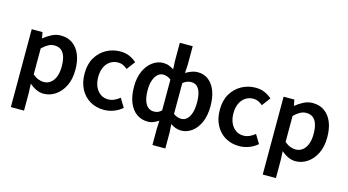

<svg xmlns="http://www.w3.org/2000/svg" viewBox="-102 -1211 3345 1843"><g transform="rotate(15 1570.0 -289.0)"><path d="M83 219V-555H190L201 -496H203Q239 -526 282 -547.5Q325 -569 370 -569Q440 -569 489 -533.5Q538 -498 563.5 -435Q589 -372 589 -286Q589 -191 555 -124Q521 -57 467 -21.5Q413 14 352 14Q315 14 279 -2.5Q243 -19 210 -48L214 45V219ZM324 -95Q361 -95 390.5 -116.5Q420 -138 437 -180Q454 -222 454 -284Q454 -340 441.5 -379.5Q429 -419 403 -440Q377 -461 334 -461Q304 -461 275 -445.5Q246 -430 214 -399V-141Q244 -115 272.5 -105Q301 -95 324 -95Z M951 14Q875 14 814.5 -20.5Q754 -55 718.5 -120.5Q683 -186 683 -277Q683 -370 722 -435Q761 -500 824.5 -534.5Q888 -569 962 -569Q1014 -569 1054 -551Q1094 -533 1124 -506L1061 -422Q1039 -441 1017 -451Q995 -461 969 -461Q925 -461 890.5 -438.5Q856 -416 837 -374.5Q818 -333 818 -277Q818 -222 837 -180.5Q856 -139 889 -116.5Q922 -94 964 -94Q997 -94 1026 -107.5Q1055 -121 1079 -141L1132 -54Q1093 -20 1045.5 -3Q998 14 951 14Z M1490 219V59L1494 -24Q1472 -9 1444.5 2.5Q1417 14 1387 14Q1323 14 1275 -20.5Q1227 -55 1200.5 -120.5Q1174 -186 1174 -277Q1174 -368 1204 -433Q1234 -498 1283 -533.5Q1332 -569 1387 -569Q1420 -569 1445.5 -559Q1471 -549 1494 -534L1490 -615V-797H1618V-615L1613 -530Q1639 -546 1669.5 -557.5Q1700 -569 1730 -569Q1794 -569 1839 -533.5Q1884 -498 1908 -435Q1932 -372 1932 -286Q1932 -191 1902.5 -124Q1873 -57 1824 -21.5Q1775 14 1718 14Q1692 14 1665 5Q1638 -4 1613 -22L1618 59V219ZM1419 -95Q1440 -95 1457.5 -101.5Q1475 -108 1494 -126V-432Q1475 -448 1454.5 -454.5Q1434 -461 1415 -461Q1386 -461 1362 -439.5Q1338 -418 1323.5 -377.5Q1309 -337 1309 -279Q1309 -188 1338 -141.5Q1367 -95 1419 -95ZM1690 -95Q1722 -95 1746 -116.5Q1770 -138 1784 -180Q1798 -222 1798 -284Q1798 -340 1787 -379.5Q1776 -419 1753 -440Q1730 -461 1694 -461Q1675 -461 1655 -454Q1635 -447 1613 -430V-123Q1634 -107 1654 -101Q1674 -95 1690 -95Z M2295 14Q2219 14 2158.5 -20.5Q2098 -55 2062.5 -120.5Q2027 -186 2027 -277Q2027 -370 2066 -435Q2105 -500 2168.5 -534.5Q2232 -569 2306 -569Q2358 -569 2398 -551Q2438 -533 2468 -506L2405 -422Q2383 -441 2361 -451Q2339 -461 2313 -461Q2269 -461 2234.5 -438.5Q2200 -416 2181 -374.5Q2162 -333 2162 -277Q2162 -222 2181 -180.5Q2200 -139 2233 -116.5Q2266 -94 2308 -94Q2341 -94 2370 -107.5Q2399 -121 2423 -141L2476 -54Q2437 -20 2389.5 -3Q2342 14 2295 14Z M2586 219V-555H2693L2704 -496H2706Q2742 -526 2785 -547.5Q2828 -569 2873 -569Q2943 -569 2992 -533.5Q3041 -498 3066.5 -435Q3092 -372 3092 -286Q3092 -191 3058 -124Q3024 -57 2970 -21.5Q2916 14 2855 14Q2818 14 2782 -2.5Q2746 -19 2713 -48L2717 45V219ZM2827 -95Q2864 -95 2893.5 -116.5Q2923 -138 2940 -180Q2957 -222 2957 -284Q2957 -340 2944.5 -379.5Q2932 -419 2906 -440Q2880 -461 2837 -461Q2807 -461 2778 -445.5Q2749 -430 2717 -399V-141Q2747 -115 2775.5 -105Q2804 -95 2827 -95Z"/></g></svg>

Font: Noto Sans JP SemiBold
Style: Regular
Weight: 600
Designer: Ryoko NISHIZUKA  (kana, bopomofo & ideographs); Paul D. Hunt (Latin, Greek & Cyrillic); Sandoll Communications , Soo-you
Foundry: Adobe
Version: Version 2.004-H2;hotconv 1.0.118;makeotfexe 2.5.65603